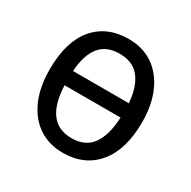

<svg xmlns="http://www.w3.org/2000/svg" viewBox="-130 -673 808 811"><g transform="rotate(30 274.5 -268.0)"><path d="M500 -269Q500 -136 439.5 -63Q379 10 273 10Q207 10 157 -22.5Q107 -55 78.5 -117.5Q50 -180 50 -269Q50 -403 110 -474.5Q170 -546 276 -546Q345 -546 395 -512Q445 -478 472.5 -415.5Q500 -353 500 -269ZM274 -473Q210 -473 177 -432Q144 -391 139 -311H411Q405 -389 371.5 -431Q338 -473 274 -473ZM275 -62Q341 -62 374 -107.5Q407 -153 411 -241H138Q141 -154 174.5 -108Q208 -62 275 -62Z"/></g></svg>

Font: Noto Sans SemiCondensed
Style: Regular
Weight: 400
Width: 4
Designer: Monotype Design Team
Foundry: Monotype Imaging Inc.
Version: Version 2.013; ttfautohint (v1.8.4.7-5d5b)